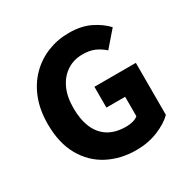

<svg xmlns="http://www.w3.org/2000/svg" viewBox="-154 -806 945 959"><g transform="rotate(-30 319.0 -326.0)"><path d="M365 12Q276 12 203.5 -25.5Q131 -63 88.5 -137.5Q46 -212 46 -322Q46 -403 71 -466.5Q96 -530 140 -574Q184 -618 241.5 -641Q299 -664 364 -664Q435 -664 486 -639Q537 -614 569 -579L492 -490Q467 -512 439 -524.5Q411 -537 369 -537Q319 -537 280 -511.5Q241 -486 219 -439.5Q197 -393 197 -327Q197 -260 217.5 -212.5Q238 -165 278.5 -140Q319 -115 381 -115Q400 -115 419 -120Q438 -125 449 -135V-247H341V-367H580V-67Q547 -34 490 -11Q433 12 365 12Z"/></g></svg>

Font: Mada
Style: Bold
Weight: 700
Designer: Khaled Hosny
Version: Version 1.5